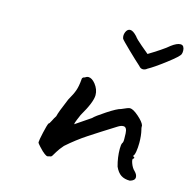

<svg xmlns="http://www.w3.org/2000/svg" viewBox="-83 -649 684 685"><g transform="rotate(15 259.0 -306.0)"><path d="M399 -83Q390 -115 390 -147Q390 -162 393 -168Q397 -172 396.5 -185.5Q396 -199 396 -205Q395 -228 382 -228Q373 -228 362 -221Q306 -186 268 -161Q230 -136 195 -105Q181 -89 174 -77Q167 -65 164 -60.5Q161 -56 156 -56Q150 -54 148 -54Q143 -54 136 -59.5Q129 -65 127 -67Q123 -71 114 -80.5Q105 -90 104 -94Q104 -102 110.5 -131Q117 -160 121 -168Q124 -168 130 -180.5Q136 -193 141 -200Q144 -215 167 -269Q181 -293 186.5 -309Q192 -325 194 -349V-351Q194 -355 197 -357.5Q200 -360 203 -360Q210 -365 216 -365Q229 -365 242 -349Q257 -330 257 -309Q257 -283 224 -227Q221 -220 215.5 -207Q210 -194 210 -189L266 -227Q274 -236 309 -259Q344 -282 358 -285Q382 -296 388 -296Q400 -296 420.5 -278Q441 -260 445 -248Q445 -237 447 -232Q452 -212 452 -185Q452 -167 449.5 -152.5Q447 -138 443 -136Q443 -135 444 -133Q445 -131 448 -131V-126Q440 -126 446 -109Q452 -92 462 -83Q472 -73 472 -63Q472 -51 454 -46Q434 -46 421 -54.5Q408 -63 399 -83ZM396 -442Q387 -442 381 -450Q364 -465 333.5 -494.5Q303 -524 300 -529Q298 -535 298 -539Q298 -549 303 -557.5Q308 -566 317 -566Q327 -566 342 -550Q349 -540 370 -522.5Q391 -505 398 -499Q418 -511 439 -525Q460 -539 470 -548Q490 -563 503 -563Q511 -563 514.5 -557Q518 -551 518 -543Q518 -534 516 -530Q513 -521 473 -490.5Q433 -460 411 -448Q404 -442 396 -442Z"/></g></svg>

Font: Caveat
Style: Regular
Weight: 400
Designer: Pablo Impallari
Foundry: Pablo Impallari
Version: Version 1.500; ttfautohint (v1.6)